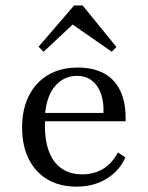

<svg xmlns="http://www.w3.org/2000/svg" viewBox="-20 -675 546 706"><path d="M261.3 11.3Q200 11.3 155.2 -14.9Q110.5 -41.1 85.9 -89.9Q61.3 -138.7 61.3 -205.6Q61.3 -273.4 86.3 -323Q111.3 -372.6 157.3 -399.6Q203.2 -426.6 266.1 -426.6Q321.8 -426.6 361.7 -405.6Q401.6 -384.7 422.6 -340.7Q443.5 -296.8 441.9 -229H112.9L112.1 -259.7H360.5Q362.1 -300 351.2 -330.6Q340.3 -361.3 318.1 -378.6Q296 -396 262.1 -396Q216.1 -396 183.9 -360.1Q151.6 -324.2 145.2 -252.4L146.8 -250.8Q146 -241.9 145.6 -232.7Q145.2 -223.4 145.2 -212.9Q145.2 -126.6 180.6 -80.2Q216.1 -33.9 282.3 -33.9Q324.2 -33.9 357.7 -53.2Q391.1 -72.6 413.7 -114.5L441.1 -96Q417.7 -45.2 370.6 -16.9Q323.4 11.3 261.3 11.3ZM140.3 -484.7 121.8 -503.2 252.4 -654.8H283.9L408.1 -502.4L391.1 -484.7L227.4 -598.4L267.7 -604Z"/></svg>

Font: Playfair 12pt
Style: Regular
Weight: 400
Designer: Claus Eggers Sørensen
Foundry: Claus Eggers Sørensen
Version: Version 2.000;gftools[0.9.28]